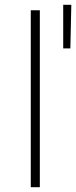

<svg xmlns="http://www.w3.org/2000/svg" viewBox="-20 -785 319 805"><path d="M147 0V-742H109V0ZM275 -582 279 -765H245V-582Z"/></svg>

Font: Montserrat-Alt1 ExtLt
Style: Regular
Weight: 200
Designer: Differentunic
Foundry: Differentunic
Version: Version 7.222